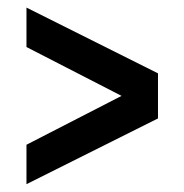

<svg xmlns="http://www.w3.org/2000/svg" viewBox="-20 -591 479 499"><path d="M390.6 -283.2 48.8 -112.3V-214.8L295.9 -341.8L48.8 -468.8V-571.3L390.6 -400.4Z"/></svg>

Font: California Gothic
Style: Regular
Weight: 400
Version: Version 2.2;